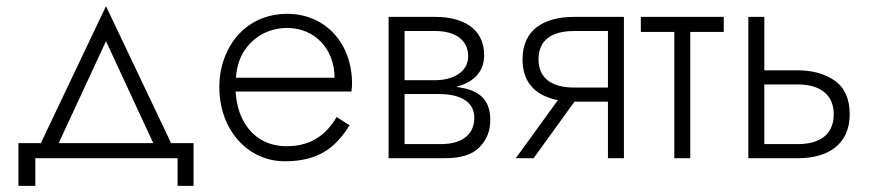

<svg xmlns="http://www.w3.org/2000/svg" viewBox="-20 -515 2836 625"><path d="M558 0V90H610V-49H537L325 -495L113 -49H40V90H95V0ZM325 -381 479 -49H171Z M1076 -134C1046 -84 1000 -39 913 -39C848 -39 796 -71 768 -130C756 -155 749 -184 747 -217H1124C1125 -225 1126 -234 1126 -242C1126 -379 1035 -470 915 -470C803 -470 724 -397 700 -291C696 -271 694 -252 694 -231C694 -92 787 10 907 10C1028 10 1078 -45 1118 -107ZM748 -262C750 -293 758 -320 771 -343C802 -395 855 -424 915 -424C1004 -424 1069 -356 1069 -262Z M1245 -460V0H1428C1481 0 1519 -12 1542 -37C1565 -61 1576 -90 1576 -125C1576 -185 1545 -215 1494 -227C1485 -229 1475 -231 1465 -232C1469 -233 1473 -235 1477 -236C1524 -251 1556 -283 1556 -335C1556 -425 1483 -460 1398 -460ZM1297 -254V-414H1398C1461 -414 1504 -385 1504 -332C1504 -276 1447 -254 1398 -254ZM1297 -46V-209H1408C1469 -209 1524 -190 1524 -131C1524 -84 1492 -46 1416 -46Z M1717 0 1850 -184H1959V0H2011V-460H1849C1754 -460 1681 -421 1681 -322C1681 -257 1712 -217 1764 -198C1774 -194 1785 -191 1796 -189L1659 0ZM1959 -230H1849C1779 -230 1733 -258 1733 -322C1733 -387 1779 -414 1849 -414H1959Z M2066 -460V-411H2175V0H2227V-411H2336V-460Z M2416 -460V0H2578C2674 0 2746 -44 2746 -143C2746 -192 2730 -229 2698 -252C2665 -275 2625 -286 2578 -286H2468V-460ZM2468 -46V-240H2578C2649 -240 2694 -207 2694 -143C2694 -77 2648 -46 2578 -46Z"/></svg>

Font: Jost Light
Style: Regular
Weight: 300
Version: Version 3.710